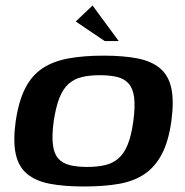

<svg xmlns="http://www.w3.org/2000/svg" viewBox="-20 -670 671 697"><path d="M284 7Q212 7 160.5 -3Q109 -13 78 -39Q47 -65 37 -111.5Q27 -158 37 -230Q48 -304 72 -350.5Q96 -397 135 -422.5Q174 -448 229 -458Q284 -468 355 -468Q428 -468 479 -458Q530 -448 561 -422Q592 -396 602 -349.5Q612 -303 602 -230Q592 -157 567.5 -110.5Q543 -64 504.5 -38Q466 -12 411.5 -2.5Q357 7 284 7ZM296 -64Q333 -64 361 -70.5Q389 -77 409.5 -94.5Q430 -112 443.5 -145Q457 -178 464 -230Q471 -283 467 -315.5Q463 -348 447.5 -366Q432 -384 405.5 -390.5Q379 -397 343 -397Q306 -397 278 -390.5Q250 -384 229.5 -366Q209 -348 196 -315.5Q183 -283 175 -230Q168 -178 172 -145Q176 -112 191.5 -94.5Q207 -77 233.5 -70.5Q260 -64 296 -64ZM360 -521 255 -592 316 -650 411 -521Z"/></svg>

Font: Genos Thin SemiBold
Style: Italic
Weight: 600
Italic angle: -8°
Version: Version 1.010